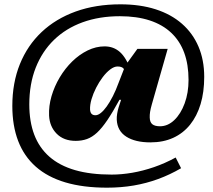

<svg xmlns="http://www.w3.org/2000/svg" viewBox="-20 -733 986 888"><path d="M675.5 -74.5Q605.5 -74.5 564 -101Q522.5 -127.5 520 -179.5Q519.5 -192.5 521.8 -206.8Q524 -221 528.5 -236L540 -271.5H532.5Q501.5 -214.5 476.5 -177.5Q451.5 -140.5 428.8 -119.5Q406 -98.5 382.2 -90Q358.5 -81.5 330 -81.5Q275 -81.5 242.2 -114.5Q209.5 -147.5 207 -198.5Q205 -242.5 218.2 -288Q231.5 -333.5 256.2 -375Q281 -416.5 314 -448.8Q347 -481 385.5 -499.8Q424 -518.5 463.5 -518.5Q505.5 -518.5 534.8 -492.2Q564 -466 583.5 -410.5L568.5 -383.5Q559.5 -406 551.5 -415.8Q543.5 -425.5 523.5 -425.5Q508 -425.5 490 -412Q472 -398.5 455 -376Q438 -353.5 424.5 -327Q411 -300.5 403.2 -274Q395.5 -247.5 396.5 -226Q397.5 -212.5 403.8 -206.2Q410 -200 421.5 -200Q433 -200 446.2 -210.5Q459.5 -221 473.5 -240.5Q487.5 -260 501.8 -287.8Q516 -315.5 528.5 -350L559.5 -429.5L615.5 -507H755.5L682 -249.5Q676.5 -230 674.2 -215.8Q672 -201.5 672.5 -189.5Q673 -167.5 684.8 -158.2Q696.5 -149 720 -149Q756 -149 786 -177.5Q816 -206 834 -254.8Q852 -303.5 852 -363.5Q852 -434.5 832 -489Q812 -543.5 772 -581.2Q732 -619 672.5 -638.5Q613 -658 534.5 -658Q439.5 -658 362.2 -630Q285 -602 230 -548.8Q175 -495.5 145.2 -420Q115.5 -344.5 115.5 -250Q115.5 -170.5 138.5 -110Q161.5 -49.5 208.5 -8.2Q255.5 33 327 53.8Q398.5 74.5 496.5 74.5Q542 74.5 591.5 66Q641 57.5 692 40Q743 22.5 792.5 -4.5L817.5 45Q766 75 711.5 95Q657 115 598.5 125Q540 135 475 135Q364.5 135 282.2 110.5Q200 86 145.5 37.8Q91 -10.5 64 -81Q37 -151.5 37 -243Q37 -350 72 -436.5Q107 -523 172.5 -584.8Q238 -646.5 330.2 -679.8Q422.5 -713 537 -713Q628 -713 699.8 -690Q771.5 -667 821.5 -623.2Q871.5 -579.5 898 -517.5Q924.5 -455.5 924.5 -377.5Q924.5 -307.5 907.8 -251.8Q891 -196 859 -156.2Q827 -116.5 781 -95.5Q735 -74.5 675.5 -74.5Z"/></svg>

Font: Newsreader 9pt ExtraBold
Style: Regular
Weight: 800
Designer: Hugues Gentile
Foundry: Production Type
Version: Version 1.003